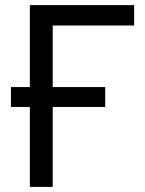

<svg xmlns="http://www.w3.org/2000/svg" viewBox="-20 -734 570 754"><path d="M506.8 -713.9V-633.8H187V-392.1H393.1V-314H187V0H97.2V-314H22.9V-392.1H97.2V-713.9Z"/></svg>

Font: NotoPenekeko
Style: Regular
Weight: 400
Designer: Monotype Design team
Foundry: Monotype Imaging Inc.
Version: Version 1.04